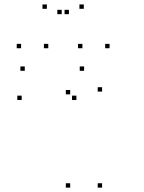

<svg xmlns="http://www.w3.org/2000/svg" viewBox="-20 -848 660 878"><path d="M446.8 10V-10H426.8V10ZM446.8 -429.2V-449.2H426.8V-429.2ZM364.6 -524.2V-544.2H344.6V-524.2ZM93.3 -524.2V-544.2H73.3V-524.2ZM79.2 -390.6V-410.6H59.2V-390.6ZM329.4 -390.6V-410.6H309.4V-390.6ZM301 -416.5V-436.5H281V-416.5ZM301 10V-10H281V10ZM200.8 -627.4V-647.4H180.8V-627.4ZM295.2 -783.1V-803.1H275.2V-783.1ZM262.2 -783.1V-803.1H242.2V-783.1ZM356.8 -627.4V-647.4H336.8V-627.4ZM481 -627.4V-647.4H461V-627.4ZM363.2 -807.7V-827.7H343.2V-807.7ZM194.3 -807.7V-827.7H174.3V-807.7ZM76.5 -627.4V-647.4H56.5V-627.4Z"/></svg>

Font: Monaspace Krypton Dots Var
Style: Regular
Weight: 400
Designer: Riley Cran and the Lettermatic Team
Version: Version 1.100 (Monaspace Krypton Dots)